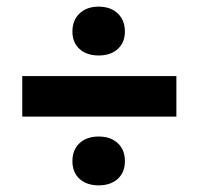

<svg xmlns="http://www.w3.org/2000/svg" viewBox="-20 -520 592 578"><path d="M47 -169V-291H511V-169ZM277 -353Q241 -353 219.5 -372.5Q198 -392 198 -425Q198 -459 219.5 -479.5Q241 -500 277 -500Q313 -500 334.5 -479.5Q356 -459 356 -425Q356 -392 334.5 -372.5Q313 -353 277 -353ZM277 38Q241 38 219.5 18.5Q198 -1 198 -35Q198 -69 219.5 -89Q241 -109 277 -109Q313 -109 334.5 -89Q356 -69 356 -35Q356 -1 334.5 18.5Q313 38 277 38Z"/></svg>

Font: Ysabeau Infant Black
Style: Italic
Weight: 900
Italic angle: -12°
Designer: Christian Thalmann (Catharsis Fonts)
Version: Version 2.001;gftools[0.9.30]; featfreeze: ss01,ss02,lnum